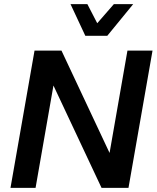

<svg xmlns="http://www.w3.org/2000/svg" viewBox="-20 -914 762 934"><path d="M31 0 148 -668H279L513 -170L600 -668H722L605 0H474L240 -498L153 0ZM395 -740 323 -894H405L453 -801L534 -894H628L502 -740Z"/></svg>

Font: Gantari SemiBold
Style: Italic
Weight: 600
Italic angle: -10°
Designer: Anugrah Pasau
Foundry: Lafontype
Version: Version 1.000